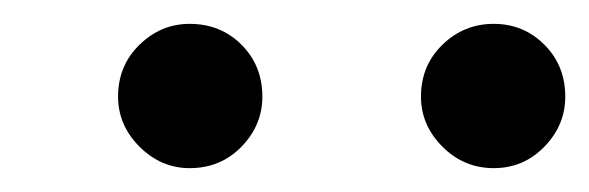

<svg xmlns="http://www.w3.org/2000/svg" viewBox="-20 -745 494 161"><path d="M139 -604Q115 -604 97 -622Q79 -640 79 -664Q79 -690 97 -707.5Q115 -725 139 -725Q165 -725 182.5 -707.5Q200 -690 200 -664Q200 -640 182.5 -622Q165 -604 139 -604ZM394 -604Q369 -604 351 -622Q333 -640 333 -664Q333 -690 351 -707.5Q369 -725 394 -725Q419 -725 436.5 -707.5Q454 -690 454 -664Q454 -640 436.5 -622Q419 -604 394 -604Z"/></svg>

Font: Figtree SemiBold
Style: Italic
Weight: 600
Italic angle: -9.5°
Foundry: Erik Kennedy
Version: Version 2.001;gftools[0.9.30]